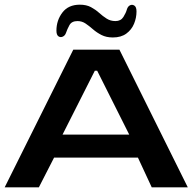

<svg xmlns="http://www.w3.org/2000/svg" viewBox="-20 -800 822 820"><path d="M0 0 293 -588H490L782 0H628L569 -127H211L146 0ZM247 -225H532L395 -498H385ZM462 -640Q434 -640 413.5 -650.5Q393 -661 377 -675Q361 -689 345.5 -699.5Q330 -710 311 -710Q286 -710 276.5 -692.5Q267 -675 262 -660Q258 -648 248 -643.5Q238 -639 229.5 -645Q221 -651 221 -669Q221 -713 246.5 -746.5Q272 -780 321 -780Q349 -780 368.5 -769.5Q388 -759 403.5 -745Q419 -731 435.5 -720.5Q452 -710 473 -710Q496 -710 507 -727.5Q518 -745 522 -760Q526 -773 535.5 -777.5Q545 -782 554 -776Q563 -770 563 -751Q563 -724 552.5 -698.5Q542 -673 519.5 -656.5Q497 -640 462 -640Z"/></svg>

Font: Goldman
Style: Regular
Weight: 400
Designer: Jaikishan Patel
Version: Version 1.000; ttfautohint (v1.8.3)